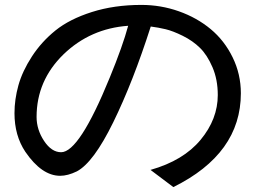

<svg xmlns="http://www.w3.org/2000/svg" viewBox="-20 -671 1040 782"><path d="M39 -210Q39 -266 55 -323.5Q71 -381 110 -441Q149 -501 206 -547Q263 -593 354 -622Q445 -651 556 -651Q635 -651 708.5 -625Q782 -599 838 -552.5Q894 -506 927.5 -437.5Q961 -369 961 -291Q961 -45 686 91L593 21Q727 -17 797 -101.5Q867 -186 867 -284Q867 -347 845.5 -397Q824 -447 794.5 -476Q765 -505 724.5 -525Q684 -545 654.5 -552Q625 -559 594 -563Q522 -338 441.5 -173.5Q361 -9 293 27Q256 45 225 45Q150 45 83 -53Q39 -119 39 -210ZM129 -195Q129 -143 159.5 -97Q190 -51 229 -51Q303 -51 427 -355Q480 -484 502 -566Q348 -555 239 -450Q129 -343 129 -195Z"/></svg>

Font: cwTeXHei
Style: Medium
Weight: 500
Version: Version 1.17